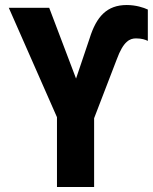

<svg xmlns="http://www.w3.org/2000/svg" viewBox="-20 -745 609 765"><path d="M207 0H355V-274L445 -508C472 -582 498 -592 522 -592C545 -592 559 -587 569 -582V-707C552 -715 521 -725 485 -725C406 -725 364 -679 337 -592L283 -432L176 -714H15L207 -278Z"/></svg>

Font: Noto Sans Mono SemiCondensed ExtraBold
Style: Regular
Weight: 800
Width: 4
Designer: Monotype Design Team
Foundry: Monotype Imaging Inc.
Version: Version 2.014